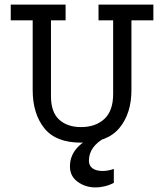

<svg xmlns="http://www.w3.org/2000/svg" viewBox="-20 -609 718 840"><path d="M555 -215Q555 -112 502 -48.5Q449 15 334 15Q224 15 173.5 -48.5Q123 -112 123 -215V-520H27V-589H267V-520H203V-188Q203 -118 239 -85.5Q275 -53 334 -53Q398 -53 436.5 -88.5Q475 -124 475 -198V-520H411V-589H651V-520H555ZM424 -28 445 -10Q405 12 387 37.5Q369 63 369 94Q369 116 385 127.5Q401 139 429 139Q453 139 478 130V191Q459 201 438 206Q417 211 398 211Q354 211 320 186.5Q286 162 286 119Q286 71 319.5 35.5Q353 0 424 -28Z"/></svg>

Font: Podkova VF Beta
Style: Regular
Weight: 400
Designer: Ilya Yudin
Foundry: Cyreal (www.cyreal.org)
Version: Version 2.100